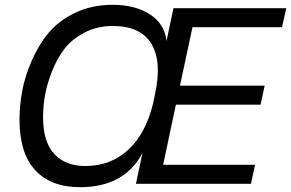

<svg xmlns="http://www.w3.org/2000/svg" viewBox="-20 -764 1210 798"><path d="M1170 -730 1152 -651H780L728 -408H1080L1063 -329H711L658 -79H1040L1023 0H545L572 -128Q497 14 313 14Q191 14 126 -57Q61 -128 61 -267Q61 -324 72 -384.5Q83 -445 111.5 -511Q140 -577 182 -627.5Q224 -678 293 -711Q362 -744 448 -744Q542 -744 603.5 -704Q665 -664 672 -593L701 -730ZM159 -277Q159 -174 205.5 -124Q252 -74 334 -74Q439 -74 512 -140.5Q585 -207 616 -333L624 -371Q654 -507 609.5 -581.5Q565 -656 449 -656Q383 -656 330 -628Q277 -600 246 -558.5Q215 -517 194.5 -463.5Q174 -410 166.5 -364.5Q159 -319 159 -277Z"/></svg>

Font: Nacelle
Style: Italic
Weight: 400
Italic angle: -12°
Designer: Sora Sagano
Foundry: Sora Sagano
Version: Version 1.000;FEAKit 1.0